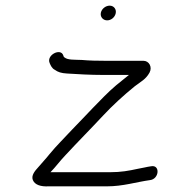

<svg xmlns="http://www.w3.org/2000/svg" viewBox="-20 -663 615 679"><path d="M336.8 -618.5C333.3 -603.6 344.2 -591 358.9 -591C372.9 -591 385.9 -601.6 389.1 -615.5C392.5 -630.2 382.7 -643 367.9 -643C354.1 -643 340 -632.4 336.8 -618.5ZM155.6 -440C160 -429.9 163.7 -421.3 174 -416C185 -408 196.4 -404.2 217 -403C254.1 -400.5 301.7 -398 342.9 -398H435.9L390.3 -361C375.4 -348.3 361.4 -335.3 348.3 -322L309.1 -282C285.1 -256.3 258.7 -229.6 235.3 -205C207.5 -174.6 180.3 -148.7 155.2 -118C141.2 -100.2 130.2 -89.5 115.6 -72C103.7 -59.1 89.7 -42.6 96.1 -26.5C103.1 -9 124.4 -2.6 151.9 -4H357.9C415.2 -4 461 -19.2 510 -26C543.4 -29.3 547.4 -81.3 514.3 -75C496.9 -72.6 485.6 -68.9 467.2 -66C435.3 -59 407.8 -54 369.5 -54H158.5C177.6 -73.5 191.4 -93.2 211.3 -114C253.7 -159.9 299.9 -206.2 343.4 -253C378.5 -290.7 417.8 -326.5 456.7 -358C479.2 -375.2 495.3 -382.2 508.7 -406C519.7 -426.3 506.8 -448 487.4 -448H354.4C325.8 -448 295.8 -448.5 269.1 -451C244.3 -452.1 218.9 -450.3 208.2 -460C205.6 -460 204.6 -465.2 203.8 -467C194.9 -494.6 143.2 -468.5 155.6 -440Z"/></svg>

Font: HoneyBee
Style: BookIt
Weight: 300
Foundry: Cannot Into Space Fonts
Version: Version 0.89